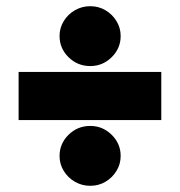

<svg xmlns="http://www.w3.org/2000/svg" viewBox="-20 -618 580 619"><path d="M271 -405Q271 -405 271 -405Q271 -405 271 -405Q230 -405 201 -433.5Q172 -462 172 -502Q172 -528 185.5 -550Q199 -572 221.5 -585Q244 -598 271 -598Q298 -598 320 -585Q342 -572 355.5 -550Q369 -528 369 -502Q369 -462 340 -433.5Q311 -405 271 -405ZM40 -231Q40 -269 40 -308.5Q40 -348 40 -386Q154 -386 270 -386Q386 -386 500 -386Q500 -348 500 -308.5Q500 -269 500 -231Q386 -231 270 -231Q154 -231 40 -231ZM271 -212Q271 -212 271 -212Q271 -212 271 -212Q311 -212 340 -183.5Q369 -155 369 -115Q369 -89 355.5 -67Q342 -45 320 -32Q298 -19 271 -19Q244 -19 221.5 -32Q199 -45 185.5 -67Q172 -89 172 -115Q172 -155 201 -183.5Q230 -212 271 -212Z"/></svg>

Font: Tilt Warp
Style: Regular
Weight: 400
Designer: Andy Clymer
Foundry: Andy Clymer
Version: Version 1.000